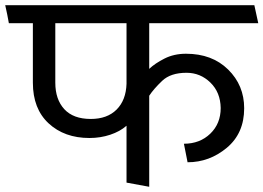

<svg xmlns="http://www.w3.org/2000/svg" viewBox="-31 -700 1010 736"><path d="M454 -379V-611H181V-383Q181 -319 215.5 -281.5Q250 -244 317 -244Q380 -244 416 -280Q452 -316 454 -379ZM674 -149Q735 -149 775 -187.5Q815 -226 815 -286Q814 -346 775.5 -383.5Q737 -421 684 -421Q623 -421 590.5 -390Q558 -359 541 -333V16L454 0V-218Q429 -196 391.5 -183.5Q354 -171 312 -171Q216 -171 155.5 -227Q95 -283 95 -383V-611H3Q0 -628 -3.5 -645.5Q-7 -663 -11 -680H944L959 -611H541V-436Q563 -457 599.5 -475.5Q636 -494 682 -494Q782 -494 843.5 -433.5Q905 -373 905 -285Q905 -189 838.5 -133.5Q772 -78 688 -78Z"/></svg>

Font: Palanquin
Style: Regular
Weight: 400
Designer: Pria Ravichandran
Version: Version 1.0.4